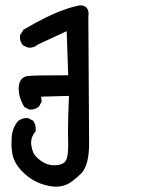

<svg xmlns="http://www.w3.org/2000/svg" viewBox="-20 -409 540 727"><path d="M238.3 137.7 237.3 92.8Q237.3 38.1 241.2 -45.9L135.7 -43L137.7 -24.4L127.9 -5.9Q115.2 5.9 96.7 5.9Q94.7 5.9 90.8 5.9L72.3 -3.9Q50.8 -39.1 50.8 -73.2Q50.8 -107.4 72.3 -117.2Q76.2 -120.1 85 -121.1Q104.5 -124 238.3 -124L232.4 -291L123 -240.2Q109.4 -228.5 92.8 -228.5Q85.9 -228.5 84 -229.5L67.4 -237.3Q55.7 -250 55.7 -266.6Q55.7 -270.5 55.7 -275.4L69.3 -296.9Q164.1 -352.5 225.6 -373Q252 -382.8 281.2 -388.7Q283.2 -388.7 284.2 -388.7Q298.8 -388.7 307.1 -380.4Q315.4 -372.1 315.4 -356.4Q315.4 -350.6 314.5 -343.8L317.4 134.8Q317.4 218.8 286.1 249Q254.9 279.3 234.9 288.6Q214.8 297.9 192.4 297.9Q188.5 297.9 186.5 297.9Q110.4 291 59.6 235.4Q31.2 204.1 26.4 170.9Q23.4 152.3 23.4 136.7Q23.4 121.1 24.4 108.4Q27.3 75.2 47.9 49.8Q62.5 38.1 80.1 38.1Q82 38.1 85.9 38.1L105.5 47.9Q115.2 61.5 115.2 78.1Q115.2 81.1 115.2 87.9L113.3 89.8Q97.7 109.4 97.7 131.8Q97.7 136.7 98.6 140.6Q102.5 170.9 118.2 185.5Q148.4 216.8 185.5 216.8Q212.9 216.8 225.6 204.1L228.5 200.2Q238.3 187.5 238.3 137.7Z"/></svg>

Font: JasonHandwriting2
Style: SemiBold
Weight: 600
Version: Version 1.04.7